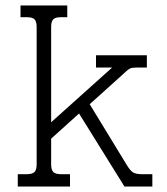

<svg xmlns="http://www.w3.org/2000/svg" viewBox="-20 -682 612 702"><path d="M45 -45H76Q98 -45 106 -53Q114 -61 114 -81V-583Q114 -603 106.5 -611Q99 -619 80 -619H55V-662H226V-619H201Q182 -619 174.5 -611Q167 -603 167 -583V-235L390 -435H331V-480H517V-435H478Q463 -435 455.5 -431.5Q448 -428 440.5 -420.5Q433 -413 429 -410L308 -301L444 -78Q457 -57 467.5 -51Q478 -45 502 -45H537V0H435L269 -267L167 -175V-81Q167 -61 175 -53Q183 -45 205 -45H236V0H45Z"/></svg>

Font: Pridi ExtraLight
Style: Regular
Weight: 275
Designer: Katatrad Team
Foundry: CadsonDemak
Version: Version 1.001